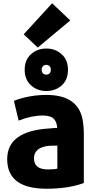

<svg xmlns="http://www.w3.org/2000/svg" viewBox="-20 -1134 580 1175"><path d="M493 -14Q398 21 265 21Q24 21 24 -160Q24 -333 284 -348Q308 -351 330 -351Q328 -389 308 -408Q288 -427 242 -427Q172 -427 94 -396L65 -517Q159 -553 265 -553Q466 -553 488 -387Q493 -352 493 -320ZM331 -102V-243Q291 -243 282 -242Q188 -233 188 -165Q188 -97 274 -97Q311 -97 331 -102ZM396 -707Q396 -646 358 -611.5Q320 -577 263 -577Q208 -577 169.5 -612Q131 -647 131 -707Q131 -767 169.5 -802Q208 -837 263 -837Q319 -837 357.5 -802Q396 -767 396 -707ZM283 -685Q291 -693 291 -707Q291 -721 283 -729Q275 -737 263 -737Q251 -737 243 -729Q235 -721 235 -707Q235 -693 243 -685Q251 -677 263 -677Q275 -677 283 -685ZM299 -1114 410 -1009 211 -843 125 -924Z"/></svg>

Font: Repo
Style: ExtraBold
Weight: 800
Designer: Stefan Peev
Foundry: Context Ltd
Version: Version 001.000